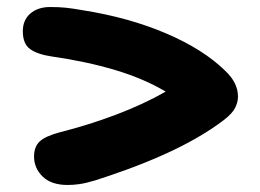

<svg xmlns="http://www.w3.org/2000/svg" viewBox="-20 -610 740 547"><path d="M173 -83Q126 -83 101.5 -107Q77 -131 77 -164Q77 -192 93 -207Q109 -222 150 -233Q233 -254 311 -283.5Q389 -313 452 -349Q390 -386 308 -410.5Q226 -435 128 -449Q87 -455 66 -470Q45 -485 45 -521Q45 -553 66.5 -571.5Q88 -590 123 -590Q148 -590 167.5 -588Q187 -586 215 -581Q348 -560 454 -514.5Q560 -469 622 -408Q658 -374 658 -335Q658 -319 650 -303Q642 -287 619 -269Q584 -242 538.5 -216Q493 -190 442 -167.5Q391 -145 341.5 -127Q292 -109 251 -96Q224 -88 206.5 -85.5Q189 -83 173 -83Z"/></svg>

Font: Shantell Sans Normal
Style: Bold
Weight: 700
Designer: Stephen Nixon, Anya Danilova, Shantell Martin
Foundry: Arrow Type
Version: Version 1.009;[a7da0bfa3]